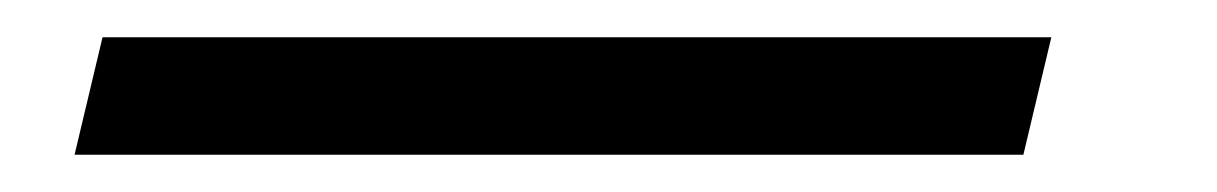

<svg xmlns="http://www.w3.org/2000/svg" viewBox="-20 55 653 103"><path d="M35 75 20 138H529L544 75Z"/></svg>

Font: Crazy Punk
Style: Obl
Weight: 400
Version: Version 1